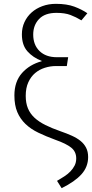

<svg xmlns="http://www.w3.org/2000/svg" viewBox="-20 -763 479 1000"><path d="M268 -35Q219 -53 179.5 -72Q140 -91 112.5 -117.5Q85 -144 70 -179.5Q55 -215 55 -266Q55 -338 94.5 -382.5Q134 -427 197 -444V-446Q152 -463 123 -495.5Q94 -528 94 -584Q94 -619 107.5 -648Q121 -677 144.5 -698Q168 -719 200.5 -731Q233 -743 271 -743Q328 -743 367 -728.5Q406 -714 435 -694L404 -657Q376 -674 347 -685Q318 -696 274 -696Q214 -696 183.5 -664Q153 -632 153 -583Q153 -529 186 -497Q219 -465 276 -465H335L328 -419H271Q242 -419 213.5 -410Q185 -401 163 -382.5Q141 -364 127.5 -334.5Q114 -305 114 -264Q114 -226 125.5 -198.5Q137 -171 159.5 -150Q182 -129 216 -112Q250 -95 296 -79Q328 -68 354.5 -56Q381 -44 399.5 -29Q418 -14 428.5 6.5Q439 27 439 55Q439 106 404.5 144.5Q370 183 301 217L277 179Q296 168 314.5 156Q333 144 346.5 130Q360 116 368.5 99.5Q377 83 377 62Q377 27 351 6Q325 -15 268 -35Z"/></svg>

Font: Jldddboxgfspflltxgxzjzlszac
Style: Regular
Weight: 300
Designer: Carrois Corporate & Edenspiekermann
Foundry: Carrois Corporate GbR & Edenspiekermann AG
Version: Version 2.001